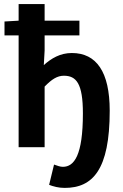

<svg xmlns="http://www.w3.org/2000/svg" viewBox="-20 -719 599 938"><path d="M71 -546V0H198V-296C233 -332 260 -349 292 -349C353 -349 385 -311 385 -165C385 41 342 96 287 96C275 96 260 91 244 85L220 184C240 192 266 199 296 199C432 199 516 112 516 -178C516 -368 451 -460 331 -460C274 -460 231 -434 194 -401L198 -472V-546H368V-618H198V-699H71V-618L2 -614V-546Z"/></svg>

Font: Source Sans Pro SemBd
Style: Regular
Weight: 700
Designer: Paul D. Hunt
Foundry: Adobe Systems Incorporated
Version: Version 2.020;PS 2.0;hotconv 1.0.86;makeotf.lib2.5.63406